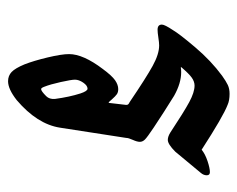

<svg xmlns="http://www.w3.org/2000/svg" viewBox="-78 -516 603 488"><g transform="rotate(90 224.0 -271.5)"><path d="M143 -32Q134 -55 125.5 -90.5Q117 -126 117 -145Q117 -181 155 -231Q172 -254 183.5 -262Q195 -270 206 -270Q214 -270 219 -266.5Q224 -263 232 -254L239 -246H241L246 -289V-292Q246 -296 239 -299Q177 -341 147 -357.5Q117 -374 95 -374Q88 -374 75 -372Q62 -370 55 -370Q42 -370 42 -381Q42 -388 56 -409Q66 -426 100 -466Q134 -506 172 -534Q186 -544 195.5 -548.5Q205 -553 218 -553Q235 -553 246 -548Q275 -537 360 -482Q371 -491 389 -497Q407 -503 417 -503Q425 -503 425 -495Q425 -487 419 -480L365 -415Q346 -396 335 -396Q327 -396 317 -402Q264 -437 239 -450.5Q214 -464 197 -464Q187 -464 177 -457Q167 -450 150 -430L151 -429Q155 -430 163 -430Q191 -430 223 -412Q265 -386 304 -360Q328 -344 334 -338Q340 -332 340 -325Q340 -318 335 -307Q330 -296 330 -290L304 -122Q295 -64 234 -12Q206 10 186 10Q172 10 162.5 1Q153 -8 143 -32ZM224 -87Q232 -95 231 -109Q226 -146 217 -174Q211 -192 205 -192Q197 -192 189.5 -181Q182 -170 182 -160Q182 -151 188 -124Q194 -97 200 -82Q203 -74 206 -74Q211 -74 224 -87Z"/></g></svg>

Font: Charm
Style: Bold
Weight: 700
Designer: Katatrad Aksorn Co.,Ltd.
Foundry: Cadson Demak Co.,Ltd.
Version: Version 1.001